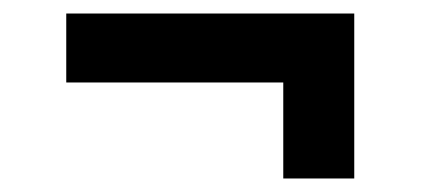

<svg xmlns="http://www.w3.org/2000/svg" viewBox="-20 -405 622 284"><path d="M399 -141V-283H78V-385H504V-141Z"/></svg>

Font: Literata 18pt
Style: Bold
Weight: 700
Designer: Latin by Veronika Burian and Jose Scaglione. Greek by Irene Vlachou. Cyrillic by Vera Evstafieva.
Foundry: TypeTogether
Version: Version 3.103;gftools[0.9.29]